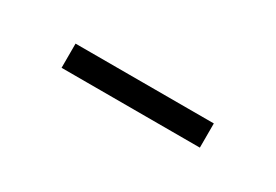

<svg xmlns="http://www.w3.org/2000/svg" viewBox="-12 -795 396 275"><g transform="rotate(30 185.5 -658.0)"><path d="M70.9 -677.9H299.6V-637.9H70.9Z"/></g></svg>

Font: Big Shoulders Thin
Style: Regular
Weight: 100
Designer: Patric King
Foundry: XO Type Co
Version: Version 2.002